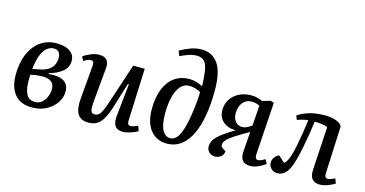

<svg xmlns="http://www.w3.org/2000/svg" viewBox="-80 -1137 2876 1513"><g transform="rotate(15 1358.0 -380.0)"><path d="M235 14Q139 14 92 -44.5Q45 -103 45 -205Q45 -298 75 -370Q105 -442 160.5 -483.5Q216 -525 294 -525Q365 -525 404 -497Q443 -469 443 -422Q443 -368 401 -333.5Q359 -299 294 -282V-275Q459 -291 459 -174Q459 -127 430.5 -84Q402 -41 351.5 -13.5Q301 14 235 14ZM159 -280 229 -294Q285 -307 311.5 -338.5Q338 -370 338 -416Q338 -443 326 -461.5Q314 -480 284 -480Q236 -480 203 -431Q170 -382 159 -280ZM247 -34Q279 -34 302 -54Q325 -74 337.5 -104Q350 -134 350 -164Q350 -209 323 -226.5Q296 -244 260 -244Q234 -244 207 -241Q180 -238 156 -232Q154 -195 156 -162Q158 -104 178.5 -69Q199 -34 247 -34Z M513 -477Q536 -495 573.5 -510Q611 -525 641 -525Q727 -525 719 -437L693 -155Q689 -105 695 -83Q701 -61 727 -61Q753 -61 770 -84.5Q787 -108 809 -172L921 -511H1015L998 -87Q997 -65 1002.5 -55.5Q1008 -46 1023 -46Q1035 -46 1050 -51Q1065 -56 1082 -64L1096 -23Q1073 -9 1037.5 2.5Q1002 14 975 14Q929 14 911 -14Q893 -42 898 -92L926 -360L918 -361L849 -139Q824 -62 789.5 -24Q755 14 694 14Q633 14 607 -26.5Q581 -67 589 -159L612 -424Q614 -449 608.5 -458Q603 -467 588 -467Q575 -467 559.5 -460.5Q544 -454 531 -444Z M1236 -718Q1274 -740 1319 -757Q1364 -774 1411 -774Q1498 -774 1545.5 -706Q1593 -638 1593 -488Q1593 -381 1578 -289.5Q1563 -198 1531.5 -130Q1500 -62 1450.5 -24Q1401 14 1332 14Q1253 14 1202 -45.5Q1151 -105 1151 -221Q1151 -312 1177.5 -380.5Q1204 -449 1255 -486.5Q1306 -524 1380 -524Q1408 -524 1438 -515Q1468 -506 1487 -494Q1486 -518 1485 -539Q1484 -560 1482 -578Q1476 -657 1453.5 -687Q1431 -717 1386 -717Q1354 -717 1320.5 -705.5Q1287 -694 1252 -677ZM1350 -34Q1397 -34 1426.5 -101.5Q1456 -169 1473 -307Q1478 -346 1481 -381.5Q1484 -417 1484 -446Q1460 -459 1438 -465.5Q1416 -472 1389 -472Q1348 -472 1319 -439Q1290 -406 1275.5 -348Q1261 -290 1261 -213Q1261 -122 1285 -78Q1309 -34 1350 -34Z M1947 -245Q1878 -206 1836.5 -179Q1795 -152 1776.5 -132Q1758 -112 1757 -94Q1753 -77 1772 -64L1798 -47Q1795 -18 1775 -2Q1755 14 1726 14Q1698 14 1679 -4.5Q1660 -23 1660 -50Q1660 -97 1702.5 -136.5Q1745 -176 1826 -224L1830 -228Q1770 -228 1730 -262Q1690 -296 1690 -354Q1690 -403 1713.5 -441.5Q1737 -480 1780.5 -503Q1824 -526 1883 -526Q1908 -526 1929.5 -520.5Q1951 -515 1973 -505L2041 -524L2067 -514L2039 -87Q2037 -47 2062 -47Q2075 -47 2088.5 -53Q2102 -59 2118 -69L2138 -35Q2114 -16 2079 -1Q2044 14 2015 14Q1926 14 1935 -85ZM1963 -464Q1944 -472 1929.5 -475.5Q1915 -479 1895 -479Q1852 -479 1825 -446Q1798 -413 1798 -357Q1798 -315 1819.5 -290.5Q1841 -266 1876 -266Q1907 -266 1951 -299Z M2263 -464Q2301 -491 2356.5 -507.5Q2412 -524 2482 -524Q2537 -524 2575.5 -509.5Q2614 -495 2624 -471L2607 -88Q2606 -67 2611.5 -56.5Q2617 -46 2632 -46Q2644 -46 2657 -51Q2670 -56 2689 -65L2704 -27Q2682 -12 2647 1Q2612 14 2582 14Q2496 14 2502 -86L2523 -438Q2510 -446 2480 -450.5Q2450 -455 2417 -455Q2410 -402 2400.5 -344Q2391 -286 2380 -231.5Q2369 -177 2358 -136Q2338 -59 2309 -22.5Q2280 14 2237 14Q2206 14 2185.5 -5.5Q2165 -25 2165 -54Q2165 -77 2179 -97Q2193 -117 2215 -126L2267 -79Q2293 -95 2313 -164Q2321 -192 2330.5 -239Q2340 -286 2349 -342Q2358 -398 2365 -453Q2346 -451 2320 -445Q2294 -439 2278 -431Z"/></g></svg>

Font: Literata 36pt Medium
Style: Italic
Weight: 500
Italic angle: -2°
Designer: Latin by Veronika Burian and Jose Scaglione. Greek by Irene Vlachou. Cyrillic by Vera Evstafieva
Foundry: TypeTogether
Version: Version 3.002